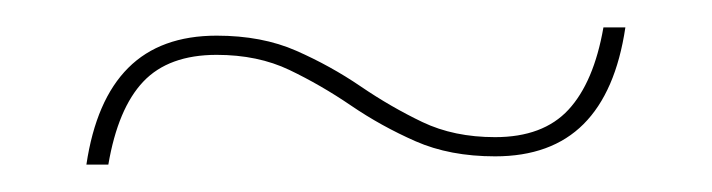

<svg xmlns="http://www.w3.org/2000/svg" viewBox="-20 -415 519 140"><path d="M436 -395Q429 -348 405.5 -324.5Q382 -301 341 -301Q308 -301 283 -312Q258 -323 236 -338Q214 -353 191 -364Q168 -375 138 -375Q103 -375 84.5 -355.5Q66 -336 59 -295H43Q50 -342 73.5 -365.5Q97 -389 138 -389Q171 -389 196 -378Q221 -367 243 -352Q265 -337 288 -326Q311 -315 341 -315Q376 -315 394.5 -335Q413 -355 420 -395Z"/></svg>

Font: Kantumruy Pro Thin
Style: Regular
Weight: 250
Version: Version 1.002